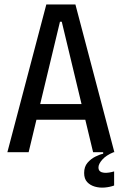

<svg xmlns="http://www.w3.org/2000/svg" viewBox="-20 -680 545 858"><path d="M13 0 187 -660H317L491 0H396L256 -583H248L108 0ZM109 -145V-215H400V-145ZM490 149Q471 156 448 158Q425 160 404 154Q383 148 369.5 133.5Q356 119 356 93Q356 65 371 47.5Q386 30 406 20Q426 10 441 7V-6H488V0Q454 14 437 33.5Q420 53 420 68Q420 80 427 85.5Q434 91 445 92Q456 93 468 91Q480 89 490 86Z"/></svg>

Font: Bricolage Grotesque 72pt SemiCondensed
Style: Regular
Weight: 400
Width: 4
Designer: Mathieu Triay
Foundry: Atelier Triay
Version: Version 1.001;gftools[0.9.33.dev8+g029e19f]